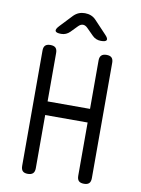

<svg xmlns="http://www.w3.org/2000/svg" viewBox="-102 -1018 804 1096"><g transform="rotate(10 300.0 -470.0)"><path d="M423 -338H177V-30Q177 -9 167 0.5Q157 10 137 10Q117 10 107.5 0.5Q98 -9 98 -30V-698Q98 -718 107.5 -727.5Q117 -737 137 -737Q158 -737 167.5 -727.5Q177 -718 177 -698V-417H423V-698Q423 -718 433 -727.5Q443 -737 463 -737Q483 -737 492.5 -727.5Q502 -718 502 -698V-30Q502 -9 492.5 0.5Q483 10 463 10Q442 10 432.5 0.5Q423 -9 423 -30ZM186 -810Q157 -810 152.5 -820.5Q148 -831 168 -852L235 -923Q249 -937 265 -943.5Q281 -950 300 -950Q319 -950 335.5 -943.5Q352 -937 365 -923L433 -851Q453 -831 449 -820.5Q445 -810 416 -810Q402 -810 389.5 -815Q377 -820 367 -830L327 -870Q314 -883 300.5 -883Q287 -883 274 -870L236 -831Q226 -821 213.5 -815.5Q201 -810 186 -810Z"/></g></svg>

Font: Maple Mono Light
Style: Regular
Weight: 300
Monospace: yes
Designer: subframe7536
Version: Version 7.000